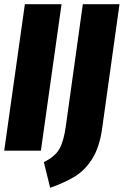

<svg xmlns="http://www.w3.org/2000/svg" viewBox="-21 -715 587 911"><path d="M271 -695 173 0H-1L97 -695ZM463 -101Q450 -13 415 41Q380 95 332.5 123.5Q285 152 217 176L187 54Q239 29 260 -7Q281 -43 291 -114L372 -695H546Z"/></svg>

Font: Fira Sans Extra Condensed ExtraBold
Style: Italic
Weight: 800
Width: 3
Italic angle: -8°
Designer: Carrois Corporate & Edenspiekermann AG
Foundry: Carrois Corporate GbR & Edenspiekermann AG
Version: Version 4.203